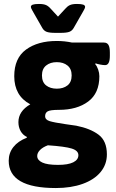

<svg xmlns="http://www.w3.org/2000/svg" viewBox="-20 -738 586 970"><path d="M24 74Q24 35 47.5 5Q71 -25 115 -42L116 -46Q95 -56 84 -76Q73 -96 73 -121Q73 -176 133 -211Q52 -254 52 -353Q52 -444 111.5 -487.5Q171 -531 267 -531Q306 -531 344 -523H505Q521 -523 528 -511Q535 -499 535 -473V-456Q535 -409 511 -409Q501 -409 485.5 -412Q470 -415 463 -418L461 -414Q470 -404 476 -386.5Q482 -369 482 -353Q482 -267 425.5 -225Q369 -183 278 -183Q234 -183 221 -175.5Q208 -168 208 -151Q208 -133 231 -126Q254 -119 309 -111Q327 -109 365 -103Q436 -89 478 -57.5Q520 -26 520 42Q520 93 488 131.5Q456 170 397.5 191Q339 212 262 212Q24 212 24 74ZM342 -357Q342 -390 321 -407Q300 -424 267 -424Q234 -424 213 -407Q192 -390 192 -357Q192 -323 213 -306.5Q234 -290 267 -290Q300 -290 321 -306.5Q342 -323 342 -357ZM376 46Q376 23 342.5 12.5Q309 2 222 -4Q197 5 182.5 19.5Q168 34 168 50Q168 71 193.5 83Q219 95 273 95Q324 95 350 82Q376 69 376 46ZM193 -598 149 -675Q148 -677 142 -687.5Q136 -698 136 -703Q136 -711 145.5 -714.5Q155 -718 177 -718Q201 -718 213.5 -712Q226 -706 237 -693L273 -654L309 -693Q320 -706 332.5 -712Q345 -718 369 -718Q391 -718 400.5 -714.5Q410 -711 410 -703Q410 -698 404 -687.5Q398 -677 397 -675L353 -598Q345 -583 331 -577.5Q317 -572 287 -572H259Q229 -572 215 -577.5Q201 -583 193 -598Z"/></svg>

Font: Asap-Bold
Style: Bold
Weight: 700
Designer: Pablo Cosgaya
Foundry: Omnibus-Type
Version: Version 2.000; ttfautohint (v1.8)